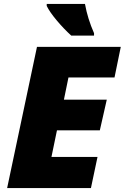

<svg xmlns="http://www.w3.org/2000/svg" viewBox="-20 -951 631 971"><path d="M455.6 -771H340.3Q302.2 -805.7 266.8 -847.9Q231.4 -890.1 216.3 -920.9V-931.2H409.7Q423.3 -856 455.6 -783.2ZM167 -713.9H590.8L559.1 -559.1H326.2L303.2 -446.8H520L484.9 -292H268.1L240.2 -157.2H473.1L439.9 0H16.1Z"/></svg>

Font: Open Sans Hebrew Extra Bold
Style: Italic
Weight: 800
Italic angle: -12°
Foundry: Ascender Corporation, Yanek Iontef
Version: Version 2.001;PS 002.001;hotconv 1.0.70;makeotf.lib2.5.58329